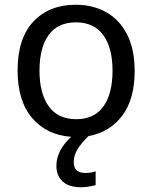

<svg xmlns="http://www.w3.org/2000/svg" viewBox="-20 -566 640 807"><path d="M290 115Q290 139 302.5 150Q315 161 340 161Q363 161 382 154V212Q350 221 321 221Q269 221 243 196.5Q217 172 217 131Q217 67 279 9Q177 2 115.5 -69.5Q54 -141 54 -270Q54 -405 120.5 -475.5Q187 -546 298 -546Q370 -546 426 -515Q482 -484 514 -421.5Q546 -359 546 -267Q546 -149 493.5 -79.5Q441 -10 352 6Q320 37 305 62.5Q290 88 290 115ZM300 -65Q376 -65 414.5 -118.5Q453 -172 453 -269Q453 -365 414 -418.5Q375 -472 299 -472Q223 -472 184.5 -419Q146 -366 146 -269Q146 -173 185 -119Q224 -65 300 -65Z"/></svg>

Font: Noto Sans Mono UI
Style: Regular
Weight: 400
Monospace: yes
Designer: Monotype Design team
Foundry: Monotype Imaging Inc.
Version: Version 1.000